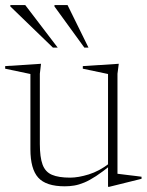

<svg xmlns="http://www.w3.org/2000/svg" viewBox="-26 -710 567 742"><path d="M128 -153Q128 -102.5 138.5 -74Q149 -45.5 174.8 -34.5Q200.5 -23.5 245 -23.5Q276.5 -23.5 317 -36Q357.5 -48.5 396.5 -78.5L403 -72.5Q370.5 -46 345.2 -29.5Q320 -13 299.5 -4.5Q279 4 261 7Q243 10 224.5 10Q152 10 121.8 -23.5Q91.5 -57 91.5 -133.5V-424L-6 -444.5V-454.5L132.5 -463.5L128 -425ZM391.5 12V-69.5V-424L294 -444.5V-454.5L433 -463.5L428 -425V-38.5Q432.5 -38 444.2 -36.5Q456 -35 471 -33.2Q486 -31.5 499.5 -29.8Q513 -28 521 -27V-19L396 12ZM197 -526H178.5L14 -685V-690.5H71.5ZM316 -526H300L184.5 -685V-690.5H235Z"/></svg>

Font: Newsreader 36pt ExtraLight
Style: Regular
Weight: 250
Designer: Hugues Gentile
Foundry: Production Type
Version: Version 1.003